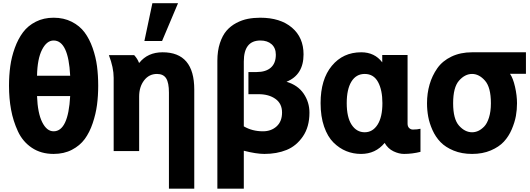

<svg xmlns="http://www.w3.org/2000/svg" viewBox="-20 -926 3252 1177"><path d="M35.2 -400.4Q35.2 -462.9 43 -520Q50.8 -577.1 70.8 -632.3Q90.8 -687.5 121.1 -728Q151.4 -768.6 199.7 -793Q248 -817.4 308.6 -817.4Q371.1 -817.4 419.9 -792.5Q468.8 -767.6 498.5 -727.5Q528.3 -687.5 547.9 -631.8Q567.4 -576.2 574.7 -520Q582 -463.9 582 -400.4Q582 -338.9 574.7 -283.2Q567.4 -227.5 548.3 -170.9Q529.3 -114.3 499.5 -73.7Q469.7 -33.2 420.9 -7.8Q372.1 17.6 308.6 17.6Q231.4 17.6 175.3 -20Q119.1 -57.6 89.8 -121.1Q60.5 -184.6 47.9 -253.4Q35.2 -322.3 35.2 -400.4ZM207 -461.9H410.2Q399.4 -677.7 308.6 -677.7Q266.6 -677.7 237.8 -621.6Q209 -565.4 207 -461.9ZM207 -336.9Q210.9 -232.4 238.8 -176.8Q266.6 -121.1 308.6 -121.1Q398.4 -121.1 410.2 -336.9Z M647.5 -587.9H802.7Q823.2 -565.4 832 -541H834Q885.7 -605.5 976.6 -605.5Q1170.9 -605.5 1170.9 -377V230.5H1015.6V-358.4Q1015.6 -418.9 998.5 -445.8Q981.4 -472.7 942.4 -472.7Q893.6 -472.7 863.3 -433.1Q833 -393.6 833 -334V0H676.8V-449.2Q676.8 -511.7 647.5 -587.9ZM865.2 -674.8 914.1 -906.2H1071.3L973.6 -674.8Z M1312.5 230.5V-553.7Q1312.5 -614.3 1328.1 -661.6Q1343.8 -709 1368.7 -737.8Q1393.6 -766.6 1428.7 -785.2Q1463.9 -803.7 1499.5 -810.5Q1535.2 -817.4 1575.2 -817.4Q1698.2 -817.4 1769.5 -756.8Q1840.8 -696.3 1840.8 -592.8Q1840.8 -466.8 1736.3 -424.8Q1805.7 -404.3 1841.3 -352.1Q1877 -299.8 1877 -235.4Q1877 -148.4 1836.9 -89.8Q1796.9 -31.2 1736.8 -6.8Q1676.8 17.6 1600.6 17.6Q1550.8 17.6 1474.6 -2V230.5ZM1474.6 -151.4Q1526.4 -121.1 1591.8 -121.1Q1642.6 -121.1 1675.8 -151.4Q1709 -181.6 1709 -236.3Q1709 -291 1668.5 -319.8Q1627.9 -348.6 1565.4 -348.6H1502.9V-484.4H1553.7Q1609.4 -484.4 1640.1 -511.2Q1670.9 -538.1 1670.9 -590.8Q1670.9 -631.8 1645 -654.8Q1619.1 -677.7 1576.2 -677.7Q1474.6 -677.7 1474.6 -548.8Z M1945.3 -293.9Q1945.3 -439.5 2014.2 -522.5Q2083 -605.5 2194.3 -605.5Q2276.4 -605.5 2323.2 -543.9V-588.9H2478.5V-168Q2478.5 -150.4 2488.3 -141.1Q2498 -131.8 2510.7 -131.8Q2538.1 -131.8 2557.6 -136.7V4.9Q2506.8 17.6 2457 17.6Q2425.8 17.6 2392.1 1.5Q2358.4 -14.6 2337.9 -49.8Q2282.2 17.6 2193.4 17.6Q2145.5 17.6 2103 0.5Q2060.5 -16.6 2024.4 -52.2Q1988.3 -87.9 1966.8 -149.9Q1945.3 -211.9 1945.3 -293.9ZM2105.5 -293.9Q2105.5 -207 2135.7 -161.1Q2166 -115.2 2215.8 -115.2Q2264.6 -115.2 2294.4 -161.6Q2324.2 -208 2324.2 -293.9Q2324.2 -374 2297.4 -423.3Q2270.5 -472.7 2215.8 -472.7Q2163.1 -472.7 2134.3 -425.8Q2105.5 -378.9 2105.5 -293.9Z M2597.7 -293Q2597.7 -353.5 2613.3 -407.7Q2628.9 -461.9 2660.6 -507.3Q2692.4 -552.7 2747.6 -579.1Q2802.7 -605.5 2874 -605.5H3204.1V-473.6H3106.4Q3125 -447.3 3137.2 -394Q3149.4 -340.8 3149.4 -293Q3149.4 -253.9 3142.6 -215.3Q3135.7 -176.8 3117.2 -133.3Q3098.6 -89.8 3068.8 -57.6Q3039.1 -25.4 2988.8 -3.9Q2938.5 17.6 2874 17.6Q2810.5 17.6 2760.7 -2.9Q2710.9 -23.4 2680.7 -54.7Q2650.4 -85.9 2631.3 -128.4Q2612.3 -170.9 2605 -210.9Q2597.7 -251 2597.7 -293ZM2757.8 -293Q2757.8 -196.3 2793.9 -155.8Q2830.1 -115.2 2874 -115.2Q2892.6 -115.2 2910.6 -123Q2928.7 -130.9 2947.3 -149.4Q2965.8 -168 2977.5 -205.1Q2989.3 -242.2 2989.3 -293Q2989.3 -390.6 2953.1 -431.6Q2917 -472.7 2874 -472.7Q2830.1 -472.7 2793.9 -431.6Q2757.8 -390.6 2757.8 -293Z"/></svg>

Font: Gothic A1 Black
Style: Regular
Weight: 900
Version: Version 2.50